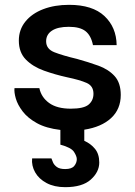

<svg xmlns="http://www.w3.org/2000/svg" viewBox="-20 -529 559 795"><path d="M40 -164H143Q151 -126 183.5 -102.5Q216 -79 273 -79Q327 -79 347 -96Q367 -113 367 -141Q367 -173 339 -185.5Q311 -198 258 -209Q208 -220 162 -236.5Q116 -253 87 -282.5Q58 -312 58 -361Q58 -406 85 -439.5Q112 -473 159 -491Q206 -509 266 -509Q363 -509 412.5 -462.5Q462 -416 463 -342H365Q357 -382 334 -400Q311 -418 265 -418Q219 -418 195 -402Q171 -386 171 -358Q171 -326 205.5 -312.5Q240 -299 299 -285Q346 -272 387.5 -257Q429 -242 454.5 -214Q480 -186 480 -136Q480 -77 440 -40Q400 -3 329 8V54Q356 66 373.5 87.5Q391 109 391 144Q391 183 356 214.5Q321 246 250 246Q205 246 173 229Q141 212 125.5 184.5Q110 157 113 127H193Q195 133 199.5 143.5Q204 154 215.5 162.5Q227 171 250 171Q277 171 287.5 158Q298 145 298 130Q298 118 286.5 100Q275 82 230 70V9Q171 2 133 -19Q95 -40 74 -67.5Q53 -95 45.5 -121Q38 -147 40 -164Z"/></svg>

Font: Syne SemiBold
Style: Regular
Weight: 600
Designer: Lucas Descroix
Foundry: Bonjour Monde
Version: Version 2.200; ttfautohint (v1.8.4)